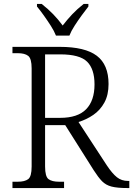

<svg xmlns="http://www.w3.org/2000/svg" viewBox="-20 -951 674 971"><path d="M43 0V-32H70Q105 -32 122.5 -45Q140 -58 140 -109V-605Q140 -655 122.5 -668.5Q105 -682 70 -682H43V-714H282Q410 -714 469.5 -669Q529 -624 529 -526Q529 -471 508 -432.5Q487 -394 452 -370Q417 -346 377 -334L520 -115Q548 -73 571.5 -54.5Q595 -36 627 -36H634V0H624Q573 0 544 -7.5Q515 -15 496 -34.5Q477 -54 454 -90L310 -318H208V-109Q208 -58 225.5 -45Q243 -32 278 -32H304V0ZM284 -355Q373 -355 415.5 -398.5Q458 -442 458 -524Q458 -602 420.5 -639Q383 -676 285 -676H208V-355ZM263 -771Q254 -794 237 -820.5Q220 -847 201.5 -873Q183 -899 167 -918V-931H191Q224 -905 249.5 -878.5Q275 -852 297 -822Q320 -852 345 -878.5Q370 -905 403 -931H427V-918Q412 -899 393 -873Q374 -847 357 -820.5Q340 -794 331 -771Z"/></svg>

Font: Noto Serif Tamil Light
Style: Regular
Weight: 300
Designer: Indian Type Foundry, Tom Grace, and the Monotype Design Team
Foundry: Monotype Imaging Inc.
Version: Version 2.004; ttfautohint (v1.8.4.7-5d5b)